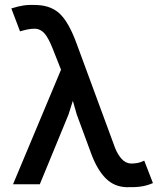

<svg xmlns="http://www.w3.org/2000/svg" viewBox="-20 -764 670 796"><path d="M503 12Q453 10 418.5 -24.5Q384 -59 360 -122L298 -290L282 -346L264 -289L145 0H34L233 -475L199 -561Q180 -609 163.5 -626.5Q147 -644 126 -645Q109 -645 94.5 -642Q80 -639 63 -634L27 -729Q55 -738 78.5 -741.5Q102 -745 136 -743Q195 -740 230.5 -704.5Q266 -669 297 -585L457 -151Q468 -123 484.5 -105Q501 -87 523 -86Q538 -86 551 -88.5Q564 -91 578 -98L614 -5Q589 6 563 9.5Q537 13 503 12Z"/></svg>

Font: Kreadon Light
Style: Bold
Weight: 600
Designer: Reiya WATANABE
Foundry: StudioGnu
Version: Version 1.003; ttfautohint (v1.8.4.7-5d5b);gftools[0.9.32]